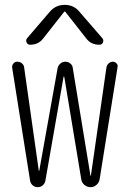

<svg xmlns="http://www.w3.org/2000/svg" viewBox="-20 -775 540 795"><path d="M104.5 -27.3 30.3 -495.1Q29.3 -504.9 35.6 -512.2Q42 -519.5 50.8 -519.5Q62.5 -519.5 70.8 -512.7Q79.1 -505.9 80.1 -495.1L140.6 -68.4Q140.6 -67.4 141.6 -67.4Q142.6 -67.4 142.6 -68.4L218.8 -494.1Q221.7 -504.9 230.5 -512.2Q239.3 -519.5 250.5 -519.5Q261.7 -519.5 271 -512.2Q280.3 -504.9 281.2 -494.1L354.5 -47.9Q354.5 -46.9 355.5 -46.9Q356.4 -46.9 356.4 -47.9L420.9 -497.1Q422.9 -506.8 430.7 -513.2Q438.5 -519.5 447.3 -519.5Q456.1 -519.5 462.4 -512.7Q468.8 -505.9 466.8 -497.1L392.6 -33.2Q390.6 -19.5 379.9 -9.8Q369.1 0 355 0Q340.8 0 329.6 -9.3Q318.4 -18.6 316.4 -33.2L246.1 -457Q246.1 -458 244.1 -458Q243.2 -458 243.2 -457L168 -27.3Q166 -15.6 157.2 -7.8Q148.4 0 136.2 0Q124 0 115.2 -7.8Q106.4 -15.6 104.5 -27.3ZM309.6 -725.6 404.3 -616.2Q410.2 -608.4 406.2 -599.1Q402.3 -589.8 391.6 -589.8Q356.4 -589.8 336.9 -616.2L250 -726.6Q249 -727.5 248 -727.5L246.1 -726.6L159.2 -616.2Q139.6 -589.8 104.5 -589.8Q94.7 -589.8 90.3 -599.1Q85.9 -608.4 91.8 -616.2L185.5 -725.6Q210 -754.9 248 -754.9Q286.1 -754.9 309.6 -725.6Z"/></svg>

Font: Rounded-X Mgen+ 1mn light
Style: Regular
Weight: 200
Designer: [Source Han Sans]
Ryoko NISHIZUKA  (kana & ideographs); Paul D. Hunt (Latin, Greek & Cyrillic); Wenlong ZHANG  (bopomofo
Version: Version 1.059.20150602